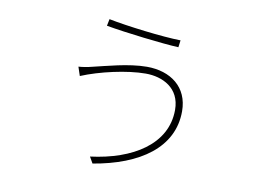

<svg xmlns="http://www.w3.org/2000/svg" viewBox="-71 -691 1097 832"><g transform="rotate(10 478.0 -275.5)"><path d="M695 -252C695 -100 551 -12 367 11L383 39C586 5 726 -91 726 -251C726 -358 647 -415 543 -415C462 -415 363 -386 310 -374C291 -369 268 -365 250 -364L263 -325C342 -358 461 -385 543 -385C616 -385 695 -349 695 -252ZM347 -590 341 -560C424 -545 594 -525 662 -522L666 -553C588 -554 426 -574 347 -590Z"/></g></svg>

Font: Kinto Sans Thin
Style: Regular
Weight: 100
Designer: Authors: Ryoko NISHIZUKA  (kana & ideographs); Paul D. Hunt (Latin, Greek & Cyrillic); Wenlong ZHANG  (bopomofo); Sandol
Foundry: Adobe Systems Incorporated, ookami Inc.
Version: Version 0.001